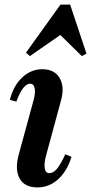

<svg xmlns="http://www.w3.org/2000/svg" viewBox="-20 -802 396 835"><path d="M143 13Q87 13 65.5 -25.5Q44 -64 61 -128L124 -359Q135 -396 131 -417Q127 -438 111 -438Q80 -438 51 -360L23 -368Q38 -429 76.5 -465Q115 -501 164 -501Q217 -501 239.5 -462.5Q262 -424 245 -364L181 -128Q171 -92 174.5 -70.5Q178 -49 194 -49Q212 -49 227.5 -67.5Q243 -86 264 -131L291 -120Q272 -58 233 -22.5Q194 13 143 13ZM110 -558 93 -573 243 -782H285L356 -569L336 -558L234 -658H254Z"/></svg>

Font: Platypi Light Medium
Style: Italic
Weight: 500
Italic angle: -13°
Version: Version 1.200